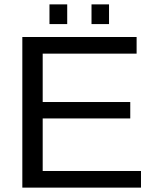

<svg xmlns="http://www.w3.org/2000/svg" viewBox="-20 -857 707 877"><path d="M624 0H82V-688H604V-612H175V-391H575V-316H175V-76H624ZM478 -747H398V-837H478ZM287 -747H206V-837H287Z"/></svg>

Font: Libra Sans
Style: Regular
Weight: 400
Foundry: Context Ltd
Version: Version 1.002